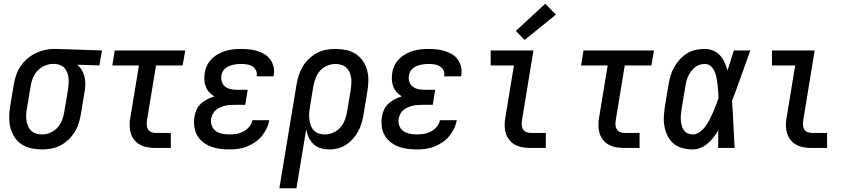

<svg xmlns="http://www.w3.org/2000/svg" viewBox="-20 -789 4540 1024"><path d="M204 8Q175 8 147 2Q119 -4 96 -19Q73 -34 58 -56.5Q43 -79 36 -106Q29 -133 29 -162Q29 -191 34 -221L54 -341Q58 -365 66.5 -389.5Q75 -414 89.5 -435.5Q104 -457 124.5 -475Q145 -493 168.5 -504.5Q192 -516 217 -522Q242 -528 266 -528Q270 -528 273.5 -528Q277 -528 281 -528L524 -520L510 -440L392 -444Q406 -432 416 -415.5Q426 -399 430.5 -380Q435 -361 435 -340.5Q435 -320 431 -299L411 -179Q407 -155 399.5 -131Q392 -107 378 -84.5Q364 -62 344.5 -43.5Q325 -25 301.5 -13Q278 -1 253 3.5Q228 8 204 8ZM205 -72Q227 -72 249 -81.5Q271 -91 287 -109Q303 -127 311 -148.5Q319 -170 323 -193L343 -313Q345 -328 346 -343Q347 -358 345.5 -372.5Q344 -387 339 -400.5Q334 -414 325.5 -424.5Q317 -435 303.5 -441Q290 -447 275 -448H268Q266 -448 264 -448Q262 -448 261 -448Q239 -448 217 -438Q195 -428 179 -410.5Q163 -393 154.5 -371Q146 -349 143 -327L123 -207Q120 -191 119.5 -175Q119 -159 121.5 -144Q124 -129 130 -115Q136 -101 147 -91Q158 -81 173 -76.5Q188 -72 204 -72Q205 -72 205 -72Q205 -72 205 -72Z M810 0Q788 0 767 -3.5Q746 -7 728 -16.5Q710 -26 697 -42Q684 -58 678 -77Q672 -96 671.5 -118Q671 -140 675 -161L721 -440H579L592 -520H968L954 -440H812L764 -148Q762 -135 762.5 -122.5Q763 -110 769 -100Q775 -90 786 -85Q797 -80 810 -80H891V0Z M1203 8Q1177 8 1151.5 4.5Q1126 1 1103 -8Q1080 -17 1061 -32.5Q1042 -48 1030.5 -69Q1019 -90 1016 -115.5Q1013 -141 1017 -167Q1020 -186 1028.5 -204.5Q1037 -223 1052.5 -237Q1068 -251 1086 -260Q1104 -269 1123 -275Q1108 -284 1096 -297Q1084 -310 1077.5 -327Q1071 -344 1070 -362.5Q1069 -381 1072 -401Q1075 -421 1084.5 -440.5Q1094 -460 1109.5 -475.5Q1125 -491 1144.5 -501.5Q1164 -512 1184.5 -518Q1205 -524 1225.5 -526Q1246 -528 1266 -528Q1289 -528 1311 -525.5Q1333 -523 1353.5 -516.5Q1374 -510 1392 -499Q1410 -488 1422 -471Q1434 -454 1439 -432.5Q1444 -411 1440 -388Q1440 -387 1439.5 -385Q1439 -383 1439 -382H1349Q1349 -382 1349 -383Q1349 -384 1349 -385Q1352 -401 1345 -414.5Q1338 -428 1325.5 -435.5Q1313 -443 1297.5 -445.5Q1282 -448 1266 -448Q1255 -448 1244.5 -447Q1234 -446 1223 -443.5Q1212 -441 1201.5 -436.5Q1191 -432 1182 -424.5Q1173 -417 1167.5 -407Q1162 -397 1161 -386Q1158 -369 1163 -353Q1168 -337 1181 -327Q1194 -317 1211 -313.5Q1228 -310 1245 -310H1301L1288 -230H1232Q1219 -230 1206 -229Q1193 -228 1180.5 -225Q1168 -222 1155.5 -216.5Q1143 -211 1132 -202.5Q1121 -194 1115 -181.5Q1109 -169 1106 -156Q1103 -137 1109.5 -119Q1116 -101 1130.5 -90.5Q1145 -80 1164 -76Q1183 -72 1203 -72Q1222 -72 1241 -75Q1260 -78 1278 -87.5Q1296 -97 1309.5 -113Q1323 -129 1326 -148H1416Q1412 -125 1401.5 -103Q1391 -81 1375 -62Q1359 -43 1338 -29Q1317 -15 1294.5 -6.5Q1272 2 1249 5Q1226 8 1203 8Z M1470 215 1562 -341Q1566 -365 1574 -389Q1582 -413 1595.5 -435.5Q1609 -458 1629 -476.5Q1649 -495 1672 -507Q1695 -519 1720 -523.5Q1745 -528 1770 -528Q1799 -528 1827 -522Q1855 -516 1877.5 -501Q1900 -486 1915.5 -463.5Q1931 -441 1938 -414Q1945 -387 1944.5 -358Q1944 -329 1939 -299L1919 -179Q1916 -157 1909 -134Q1902 -111 1891 -90Q1880 -69 1863.5 -50Q1847 -31 1826.5 -17.5Q1806 -4 1783 2Q1760 8 1737 8Q1713 8 1690.5 1.5Q1668 -5 1652 -20.5Q1636 -36 1626.5 -56Q1617 -76 1613 -99L1561 215ZM1713 -72Q1735 -72 1757 -81.5Q1779 -91 1795 -109Q1811 -127 1819 -149Q1827 -171 1831 -193L1851 -313Q1853 -329 1854 -345Q1855 -361 1852.5 -376Q1850 -391 1843.5 -405Q1837 -419 1826 -429Q1815 -439 1800 -443.5Q1785 -448 1769 -448Q1769 -448 1769 -448Q1769 -448 1769 -448Q1747 -448 1724.5 -438.5Q1702 -429 1686.5 -411Q1671 -393 1663 -371.5Q1655 -350 1651 -328L1633 -218Q1630 -201 1629 -184Q1628 -167 1630 -151Q1632 -135 1637.5 -120Q1643 -105 1654 -93.5Q1665 -82 1680.5 -77Q1696 -72 1713 -72Z M2203 8Q2177 8 2151.5 4.5Q2126 1 2103 -8Q2080 -17 2061 -32.5Q2042 -48 2030.5 -69Q2019 -90 2016 -115.5Q2013 -141 2017 -167Q2020 -186 2028.5 -204.5Q2037 -223 2052.5 -237Q2068 -251 2086 -260Q2104 -269 2123 -275Q2108 -284 2096 -297Q2084 -310 2077.5 -327Q2071 -344 2070 -362.5Q2069 -381 2072 -401Q2075 -421 2084.5 -440.5Q2094 -460 2109.5 -475.5Q2125 -491 2144.5 -501.5Q2164 -512 2184.5 -518Q2205 -524 2225.5 -526Q2246 -528 2266 -528Q2289 -528 2311 -525.5Q2333 -523 2353.5 -516.5Q2374 -510 2392 -499Q2410 -488 2422 -471Q2434 -454 2439 -432.5Q2444 -411 2440 -388Q2440 -387 2439.5 -385Q2439 -383 2439 -382H2349Q2349 -382 2349 -383Q2349 -384 2349 -385Q2352 -401 2345 -414.5Q2338 -428 2325.5 -435.5Q2313 -443 2297.5 -445.5Q2282 -448 2266 -448Q2255 -448 2244.5 -447Q2234 -446 2223 -443.5Q2212 -441 2201.5 -436.5Q2191 -432 2182 -424.5Q2173 -417 2167.5 -407Q2162 -397 2161 -386Q2158 -369 2163 -353Q2168 -337 2181 -327Q2194 -317 2211 -313.5Q2228 -310 2245 -310H2301L2288 -230H2232Q2219 -230 2206 -229Q2193 -228 2180.5 -225Q2168 -222 2155.5 -216.5Q2143 -211 2132 -202.5Q2121 -194 2115 -181.5Q2109 -169 2106 -156Q2103 -137 2109.5 -119Q2116 -101 2130.5 -90.5Q2145 -80 2164 -76Q2183 -72 2203 -72Q2222 -72 2241 -75Q2260 -78 2278 -87.5Q2296 -97 2309.5 -113Q2323 -129 2326 -148H2416Q2412 -125 2401.5 -103Q2391 -81 2375 -62Q2359 -43 2338 -29Q2317 -15 2294.5 -6.5Q2272 2 2249 5Q2226 8 2203 8Z M2810 0Q2788 0 2767 -3.5Q2746 -7 2728 -16.5Q2710 -26 2697 -42Q2684 -58 2678 -77Q2672 -96 2671.5 -118Q2671 -140 2675 -161L2721 -440H2597V-520H2825L2764 -148Q2762 -135 2762.5 -122.5Q2763 -110 2769 -100Q2775 -90 2786 -85Q2797 -80 2810 -80H2891V0ZM2778 -576 2731 -624 2888 -769 2945 -711Z M3310 0Q3288 0 3267 -3.5Q3246 -7 3228 -16.5Q3210 -26 3197 -42Q3184 -58 3178 -77Q3172 -96 3171.5 -118Q3171 -140 3175 -161L3221 -440H3079L3092 -520H3468L3454 -440H3312L3264 -148Q3262 -135 3262.5 -122.5Q3263 -110 3269 -100Q3275 -90 3286 -85Q3297 -80 3310 -80H3391V0Z M3675 8Q3647 8 3620.5 1Q3594 -6 3574 -22Q3554 -38 3542 -61.5Q3530 -85 3524.5 -111Q3519 -137 3520.5 -165Q3522 -193 3526 -221L3546 -341Q3550 -364 3557 -387.5Q3564 -411 3576.5 -432.5Q3589 -454 3606.5 -473Q3624 -492 3645.5 -505Q3667 -518 3691 -523Q3715 -528 3739 -528Q3763 -528 3784 -519Q3805 -510 3820 -493.5Q3835 -477 3844.5 -456Q3854 -435 3860 -413Q3869 -440 3877 -466.5Q3885 -493 3894 -520H3982Q3957 -453 3933.5 -385.5Q3910 -318 3884 -251Q3889 -188 3891.5 -125.5Q3894 -63 3898 0H3810Q3810 -23 3810.5 -46.5Q3811 -70 3811 -94Q3800 -75 3786 -57Q3772 -39 3754.5 -24Q3737 -9 3716 -0.5Q3695 8 3675 8ZM3675 -72Q3694 -72 3712 -85Q3730 -98 3742.5 -115.5Q3755 -133 3764.5 -151.5Q3774 -170 3782.5 -189Q3791 -208 3798 -227Q3805 -246 3812 -265Q3812 -284 3810.5 -302Q3809 -320 3807 -338Q3805 -356 3801.5 -374Q3798 -392 3791 -408Q3784 -424 3771 -436Q3758 -448 3739 -448Q3725 -448 3711 -443.5Q3697 -439 3685.5 -429.5Q3674 -420 3665 -407.5Q3656 -395 3650 -382Q3644 -369 3640.5 -355Q3637 -341 3635 -327L3615 -207Q3613 -193 3611.5 -178Q3610 -163 3611 -148.5Q3612 -134 3615.5 -120.5Q3619 -107 3626.5 -95.5Q3634 -84 3647 -78Q3660 -72 3675 -72Z M4310 0Q4288 0 4267 -3.5Q4246 -7 4228 -16.5Q4210 -26 4197 -42Q4184 -58 4178 -77Q4172 -96 4171.5 -118Q4171 -140 4175 -161L4221 -440H4097V-520H4325L4264 -148Q4262 -135 4262.5 -122.5Q4263 -110 4269 -100Q4275 -90 4286 -85Q4297 -80 4310 -80H4391V0Z"/></svg>

Font: Iosevka SS04 Medium Oblique
Style: Regular
Weight: 500
Italic angle: -9°
Monospace: yes
Designer: Belleve Invis
Foundry: Belleve Invis
Version: Version 19.0.0; ttfautohint (v1.8.4)